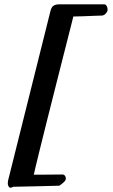

<svg xmlns="http://www.w3.org/2000/svg" viewBox="-20 -770 520 887"><path d="M27.8 97.2Q23.4 97.2 19.8 91.3Q16.1 85.4 16.1 79.1Q16.1 76.2 16.4 71.5Q16.6 66.9 17.1 64.9L213.9 -722.2Q218.8 -739.3 229 -744.6Q239.3 -750 252.9 -750H460.9Q468.8 -750 472.9 -742.2Q477.1 -734.4 477.1 -726.1Q477.1 -717.8 470.2 -709.2Q463.4 -700.7 453.1 -698.2Q442.9 -698.2 416.5 -697Q390.1 -695.8 362.3 -694.8Q334.5 -693.8 318.8 -693.8Q318.8 -693.8 311.3 -663.8Q303.7 -633.8 290.8 -583Q277.8 -532.2 261.7 -468.5Q245.6 -404.8 228.3 -336.4Q210.9 -268.1 194.8 -203.4Q178.7 -138.7 165.5 -85.7Q152.3 -32.7 144.5 0.2Q136.7 33.2 136.2 37.1Q151.9 37.1 179.7 36.9Q207.5 36.6 234.1 36.4Q260.7 36.1 271 36.1Q277.8 37.6 281 43.2Q284.2 48.8 284.2 55.2Q284.2 63 274.4 72Q264.6 81.1 253.9 87.9Q198.7 89.4 148.2 90.6Q97.7 91.8 42 92.8Q33.2 97.2 27.8 97.2Z"/></svg>

Font: Norican
Style: Regular
Weight: 400
Designer: Vernon Adams
Foundry: Vernon Adams
Version: Version 1.100; ttfautohint (v1.8.4.7-5d5b);gftools[0.9.33]